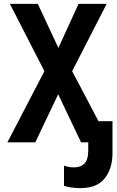

<svg xmlns="http://www.w3.org/2000/svg" viewBox="-20 -734 603 990"><path d="M18 0 209 -367 31 -714H175L281 -487L385 -714H530L352 -367L488 -109H560V55Q560 135 520 185.5Q480 236 395 236Q345 236 310 224V120Q324 125 336 127Q348 129 363 129Q395 129 415 110Q435 91 435 39V0H398L280 -248L162 0Z"/></svg>

Font: Noto Sans Mono SemiCondensed
Style: Bold
Weight: 700
Width: 4
Designer: Monotype Design Team
Foundry: Monotype Imaging Inc.
Version: Version 2.014